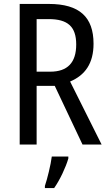

<svg xmlns="http://www.w3.org/2000/svg" viewBox="-20 -734 549 975"><path d="M228 -714H80V0H166V-298H258L399 0H496L336 -320C412 -352 455 -412 455 -512C455 -647 384 -714 228 -714ZM227 -637C323 -637 367 -600 367 -508C367 -416 323 -370 235 -370H166V-637ZM327 71V61H243C238 102 220 175 208 210V221H255C284 180 314 116 327 71Z"/></svg>

Font: Noto Sans Sinhala Condensed
Style: Regular
Weight: 400
Width: 3
Designer: Jelle Bosma - Monotype Design Team
Foundry: Monotype Imaging Inc.
Version: Version 2.006